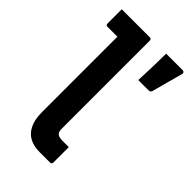

<svg xmlns="http://www.w3.org/2000/svg" viewBox="-228 -828 905 905"><g transform="rotate(45 225.0 -375.0)"><path d="M21 -750Q29 -750 47.5 -750Q66 -750 90 -750Q114 -750 138.5 -750Q163 -750 181.5 -750Q200 -750 208 -750Q212 -750 214 -748.5Q216 -747 217.5 -745Q219 -743 219 -739Q219 -687 219 -628.5Q219 -570 219 -508.5Q219 -447 219 -386Q219 -325 219 -266.5Q219 -208 219 -156Q219 -143 220.5 -136Q222 -129 228 -123Q233 -118 242 -116Q251 -114 262 -114Q270 -114 279 -114Q288 -114 293 -114H304Q304 -90 304 -62.5Q304 -35 304 -11Q304 -7 302.5 -5Q301 -3 299 -1.5Q297 0 293 0Q287 0 274.5 0Q262 0 248.5 0Q235 0 225 0Q194 0 170.5 -8.5Q147 -17 131 -34.5Q115 -52 106.5 -78.5Q98 -105 98 -141Q98 -186 98 -237Q98 -288 98 -341.5Q98 -395 98 -448Q98 -501 98 -551Q98 -601 98 -644H91Q87 -644 75.5 -644Q64 -644 51 -644Q38 -644 32 -644Q27 -644 24 -647Q21 -650 21 -655Q21 -679 21 -702.5Q21 -726 21 -750ZM380 -569Q363 -569 348.5 -569Q334 -569 312 -569Q314 -607 314.5 -633.5Q315 -660 316 -686Q317 -712 317 -750Q336 -750 353 -750Q370 -750 388 -750Q406 -750 426 -750Q433 -750 436.5 -745.5Q440 -741 438 -735Q429 -701 423 -680Q417 -659 411.5 -637.5Q406 -616 396 -580Q395 -575 391 -572Q387 -569 380 -569Z"/></g></svg>

Font: Recursive SemiBold
Style: Regular
Weight: 600
Version: Version 1.085